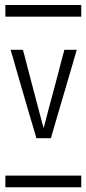

<svg xmlns="http://www.w3.org/2000/svg" viewBox="-20 -725 353 788"><path d="M2.4 -704.6Q2.4 -704.6 8.3 -704.6H23.4H80.1H241.7H291H306.2Q306.2 -704.6 313 -704.6Q313.5 -704.1 313.5 -702.1V-693.8V-666V-659.2Q313.5 -659.2 313.5 -656.7Q313.5 -656.7 308.1 -656.7H293.9H237.8H75.2H24.9H9.8Q9.8 -656.7 2.9 -656.7Q2 -657.2 2 -659.2V-667V-695.3V-702.1Q2 -704.1 2.4 -704.6ZM23.4 -520.5H60.5H70.3Q70.3 -520.5 73.7 -520.5Q73.7 -520.5 75.7 -514.6Q75.7 -514.6 80.1 -498.5Q86.4 -473.1 95.7 -438Q101.1 -418 138.7 -274.9Q148.9 -235.8 152.3 -223.1Q156.7 -206.1 159.2 -199.2Q167 -227.5 181.6 -285.2Q188.5 -310.5 202.1 -361.1Q215.8 -411.6 222.2 -437Q223.1 -440.4 229 -463.6Q234.9 -486.8 238.3 -499Q239.3 -501.5 240.7 -506.8Q242.2 -512.2 242.7 -514.6Q242.7 -515.1 243.2 -517.6Q243.7 -520 244.1 -520.5H248H257.8H294.9Q294.9 -519 292 -510.7Q291.5 -508.3 290 -503.2Q288.6 -498 287.6 -495.6Q285.2 -486.3 279.8 -468.3Q274.4 -450.2 272 -441.4L221.2 -268.6Q217.8 -257.8 210.2 -231Q202.6 -204.1 198.2 -189.9Q195.8 -182.6 191.9 -168Q191.9 -167.5 190.9 -163.6Q189.9 -159.7 189 -158.2Q188.5 -157.7 185.5 -157.7H175.8H141.6H132.8H129.4Q128.9 -158.2 128.4 -159.4Q127.9 -160.6 127.7 -162.4Q127.4 -164.1 127.4 -164.6Q126.5 -168 124.8 -173.8Q123 -179.7 122.1 -183.1Q118.7 -194.8 111.6 -218.3Q104.5 -241.7 101.1 -253.4L48.8 -433.1Q28.8 -504.4 23.4 -520.5ZM2.4 -4.4H8.3H23.4H80.1H241.7H291H306.2H313Q313.5 -3.9 313.5 -2V5.9V34.2V41V43.5H308.1H293.9H237.8H75.2H24.9H9.8H2.9Q2 43 2 41V33.2V4.9V-2Q2 -3.9 2.4 -4.4Z"/></svg>

Font: ERD_A
Style: Medium
Weight: 500
Version: Version 001.000